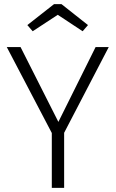

<svg xmlns="http://www.w3.org/2000/svg" viewBox="-20 -914 563 934"><path d="M292 0H232V-267L13 -685H80L264 -321L445 -685H509L292 -268ZM382 -762 261 -842 139 -762 113 -792 243 -894H279L408 -792Z"/></svg>

Font: Trujillo Light
Style: Regular
Weight: 300
Designer: Fira Sans original fonts by bBox Type GmbH, Carrois Corporate GbR, & Edenspiekermann AG / Changes by Cristiano Sobral
Foundry: Fira Sans original fonts by bBox Type GmbH, Carrois Corporate GbR, & Edenspiekermann AG / Changes by Cristiano Sobral
Version: Version 4.301;July 28, 2020;FontCreator 13.0.0.2655 64-bit